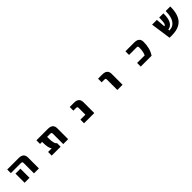

<svg xmlns="http://www.w3.org/2000/svg" viewBox="664 -2597 4671 4671"><g transform="rotate(-45 3000.0 -261.0)"><path d="M208 -399.4V-524.4H601.6Q772.5 -524.4 772.5 -372.1V2H602.5V-353.5Q602.5 -380.9 592.8 -390.1Q583 -399.4 556.6 -399.4ZM449.2 -311.5V-163.1V2H279.3V-163.1V-311.5Z M1778.3 2H1609.4V-353.5Q1609.4 -380.9 1599.1 -390.1Q1588.9 -399.4 1561.5 -399.4H1456.1V-366.2Q1456.1 -252 1471.2 -196.8Q1486.3 -141.6 1519.5 -120.1V2H1212.9V-123H1336.9Q1284.2 -193.4 1284.2 -366.2V-399.4H1212.9V-524.4H1608.4Q1778.3 -524.4 1778.3 -372.1Z M2325.2 2V-123H2496.1V-353.5Q2496.1 -380.9 2486.3 -390.1Q2476.6 -399.4 2449.2 -399.4H2358.4V-524.4H2506.8Q2676.8 -524.4 2676.8 -372.1V2Z M3333 -399.4V-524.4H3479.5Q3650.4 -524.4 3650.4 -372.1V2H3470.7V-353.5Q3470.7 -380.9 3460.9 -390.1Q3451.2 -399.4 3423.8 -399.4Z M4580.1 -524.4Q4751 -524.4 4751 -372.1Q4751 -148.4 4648.4 2H4275.4V-123H4536.1Q4579.1 -213.9 4579.1 -353.5Q4579.1 -380.9 4568.8 -390.1Q4558.6 -399.4 4532.2 -399.4H4275.4V-524.4Z M5267.6 2 5192.4 -524.4H5356.4L5376 -283.2Q5409.2 -291 5422.9 -338.4Q5436.5 -385.7 5436.5 -524.4H5582Q5582 -344.7 5532.7 -259.8Q5483.4 -174.8 5386.7 -160.2L5388.7 -127.9H5404.3Q5518.6 -127.9 5589.4 -227.1Q5660.2 -326.2 5660.2 -524.4H5818.4Q5818.4 -249 5703.1 -123.5Q5587.9 2 5345.7 2Z"/></g></svg>

Font: GenEi Gothic M Heavy
Style: Regular
Weight: 800
Designer: o_tamon (Modified); [Source Han Sans]
Ryoko NISHIZUKA  (kana & ideographs); Paul D. Hunt (Latin, Greek & Cyrillic); Wenl
Version: Version 1.1a;Original Version 1.004